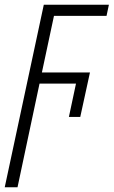

<svg xmlns="http://www.w3.org/2000/svg" viewBox="-57 -551 480 811"><path d="M-37 240H17L110 -198H264L234 -57H282L323 -245H120L171 -484H393L403 -531H128Z"/></svg>

Font: Noto Sans Condensed Light
Style: Italic
Weight: 300
Width: 3
Italic angle: -12°
Designer: Monotype Design Team
Foundry: Monotype Imaging Inc.
Version: Version 2.013